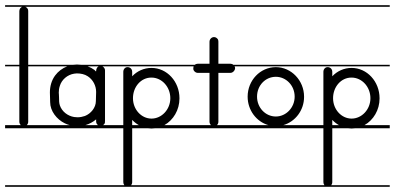

<svg xmlns="http://www.w3.org/2000/svg" viewBox="-22 -483 1513 735"><path d="M-2.5 226V232H135V226ZM-2.5 -463V-457H63.1C56.4 -454.6 52 -447.9 52 -440V-235H-2.5V-229H52V-17C52 -12.1 54 -7.3 57.9 -4H-2.5V8H135V-4H80.6C84 -7.3 86 -12.1 86 -17V-229H135V-235H86V-440C86 -445 85 -449 81 -453C79.3 -454.7 77.2 -456.1 74.8 -457H135V-463Z M272 -202C287 -202 302 -199 314 -191C334 -178 346 -155 346 -131C346 -120 345 -108 345 -96C345 -71 326 -48 303 -39C294 -36 285 -34 275 -34C271 -34 266 -35 262 -35C237 -39 215 -56 207 -80C204 -89 204 -100 204 -110C204 -123 203 -122 203 -128C203 -137 204 -145 207 -154C214 -178 236 -197 262 -201C265 -201 269 -202 272 -202ZM272 -236C267.3 -236 262.7 -235.7 258.1 -235H132.5V-229H235.2C217 -221.9 200.6 -209.8 189 -194C175 -175 169 -152 169 -129C169 -117 170 -104 170 -92C170 -58 195 -26 226 -11C232 -8 238.3 -5.7 244.7 -4H132.5V8H415V-4H372.8C374.3 -5 375.7 -6.4 377 -8C380 -11 380 -16 380 -21V-214C380 -220.3 375.6 -226.1 370.3 -229H415V-235H288.7C283.5 -235.7 278.2 -236 273 -236ZM132.5 226V232H415V226ZM132.5 -463V-457H415V-463ZM304.8 -4C319.9 -8.3 334.1 -16 346 -26C346 -20 345 -12 350 -7C350.9 -5.8 351.9 -4.8 353.1 -4ZM355.3 -229C349.1 -225.9 346 -218 346 -211C346 -207 341 -214 340 -215C332 -220.9 323 -225.6 313.6 -229Z M557 -186H558C597 -186 630 -151 630 -107C630 -64 597 -29 558 -29C519 -29 487 -64 487 -107C487 -151 518 -186 557 -186ZM466 -226C457 -226 450 -218 450 -208V-4H412.5V8H450V214C450 218.8 451.4 222.7 454 226H412.5V232H467H704V226H479.7C482.6 222.7 484 218.8 484 214V8H544.1C548.7 8.7 553.3 9 558 9C562.8 9 567.5 8.7 572.1 8H704V-4H607.3C641.5 -23.3 665 -62 665 -106V-107C665 -171 617 -223 558 -223C529 -223 503 -211 484 -191V-208C484 -213 482 -218 479 -221C476 -224 471 -226 467 -226ZM412.5 -235V-229H704V-235ZM412.5 -463V-457H704V-463ZM484 -4V-24C491.5 -16.1 500 -9.3 509.5 -4Z M797 -341C788 -341 780 -333 780 -323V-239H735C731 -239 727 -237.7 723.9 -235H701.5V-229H719.2C719.2 -227.1 718 -224.5 718 -222C718 -219 718 -216 720 -213C723 -208 729 -204 735 -204H780V-17C780 -12.1 782 -7.3 785.9 -4H701.5V8H895V-4H808.6C812 -7.3 814 -12.1 814 -17V-204H860C866 -204 872 -208 875 -213C877 -216 878 -219 878 -222C878 -224.5 877.3 -227.1 875.9 -229H895V-235H871.1C868 -237.7 864 -239 860 -239H814V-323C814 -328 813 -333 809 -336C806 -339 802 -341 797 -341ZM701.5 226V232H895V226ZM701.5 -463V-457H895V-463Z M1034 -189C1073 -189 1106 -156 1106 -113C1106 -71 1073 -37 1034 -37C994 -37 962 -71 962 -113C962 -156 994 -189 1034 -189ZM1034 -226C974 -226 926 -175 926 -113C926 -61.2 959.4 -17.2 1005.4 -4H892.5V8H1181V-4H1062.5C1108 -17 1142 -60.3 1142 -112V-113C1142 -175 1093 -226 1034 -226ZM892.5 226V232H1181V226ZM892.5 -235V-229H1181V-235ZM892.5 -463V-457H1181V-463Z M1323 -186H1324C1363 -186 1396 -151 1396 -107C1396 -64 1363 -29 1324 -29C1285 -29 1253 -64 1253 -107C1253 -151 1284 -186 1323 -186ZM1232 -226C1223 -226 1216 -218 1216 -208V-4H1178.5V8H1216V214C1216 218.8 1217.4 222.7 1220 226H1178.5V232H1233H1470V226H1245.7C1248.6 222.7 1250 218.8 1250 214V8H1310.1C1314.7 8.7 1319.3 9 1324 9C1328.8 9 1333.5 8.7 1338.1 8H1470V-4H1373.3C1407.5 -23.3 1431 -62 1431 -106V-107C1431 -171 1383 -223 1324 -223C1295 -223 1269 -211 1250 -191V-208C1250 -213 1248 -218 1245 -221C1242 -224 1237 -226 1233 -226ZM1178.5 -235V-229H1470V-235ZM1178.5 -463V-457H1470V-463ZM1250 -4V-24C1257.5 -16.1 1266 -9.3 1275.5 -4Z"/></svg>

Font: LetsTraceRuled
Style: Medium
Weight: 500
Version: Version 003.000